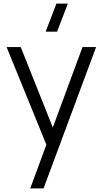

<svg xmlns="http://www.w3.org/2000/svg" viewBox="-20 -800 568 1060"><path d="M295 -625H232L291.5 -780H354.5ZM147 240 236 -1 16.5 -540H94.5L271.5 -96L435.5 -540H510.5L220.5 240Z"/></svg>

Font: Cns Manrope
Style: Regular
Weight: 400
Designer: Mikhail Sharanda
Foundry: Mikhail Sharanda
Version: Version 4.504